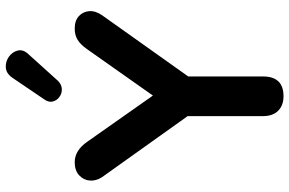

<svg xmlns="http://www.w3.org/2000/svg" viewBox="-188 -803 999 663"><g transform="rotate(-90 311.5 -471.5)"><path d="M364 -771Q351 -758 335.5 -757.5Q320 -757 308 -766Q296 -775 292.5 -788.5Q289 -802 299 -817L375 -929Q390 -950 410.5 -951Q431 -952 447.5 -940Q464 -928 468.5 -909.5Q473 -891 456 -873ZM311 8Q279 8 260.5 -10.5Q242 -29 242 -63V-323L31 -619Q18 -639 19.5 -660.5Q21 -682 37.5 -697.5Q54 -713 83 -713Q124 -713 154 -669L313 -443L473 -670Q489 -693 505.5 -703Q522 -713 544 -713Q572 -713 587.5 -698.5Q603 -684 604.5 -662.5Q606 -641 590 -618L379 -321V-63Q379 8 311 8Z"/></g></svg>

Font: Chiron GoRound TC SB
Style: Regular
Weight: 500
Designer: Ryoko NISHIZUKA 西塚涼子 (kana, bopomofo & ideographs); Paul D. Hunt (Latin, Greek & Cyrillic); Sandoll Communications 산돌커뮤니
Foundry: Adobe
Version: Version 1.000;hotconv 1.1.1;makeotfexe 2.6.0